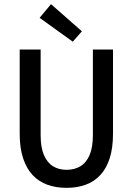

<svg xmlns="http://www.w3.org/2000/svg" viewBox="-20 -894 640 926"><path d="M301 12Q250 12 208.5 -3Q167 -18 137.5 -49.5Q108 -81 91.5 -130.5Q75 -180 75 -249V-655H176V-243Q176 -183 192 -146Q208 -109 236 -92Q264 -75 301 -75Q339 -75 367.5 -92Q396 -109 412 -146Q428 -183 428 -243V-655H525V-249Q525 -180 509 -130.5Q493 -81 463.5 -49.5Q434 -18 393 -3Q352 12 301 12ZM331 -693 171 -808 226 -874 375 -743Z"/></svg>

Font: Source Code Pro ExtraLight Medium
Style: Regular
Weight: 500
Monospace: yes
Version: Version 1.018;hotconv 1.0.116;makeotfexe 2.5.65601